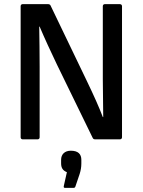

<svg xmlns="http://www.w3.org/2000/svg" viewBox="-20 -675 691 930"><path d="M90 0H162C168 0 172 -4 172 -10V-351C172 -418 171 -478 170 -546H172C197 -487 225 -427 255 -364L429 -7C431 -2 436 0 441 0H560C567 0 571 -4 571 -10V-645C571 -651 567 -655 560 -655H488C482 -655 478 -651 478 -645V-291C478 -236 480 -163 480 -108H478C459 -158 435 -211 401 -282L225 -648C223 -653 218 -655 212 -655H90C84 -655 80 -651 80 -645V-10C80 -4 84 0 90 0ZM295 235H335C340 235 343 234 345 229L366 167C371 151 374 135 374 117V99C374 72 359 55 323 55C294 55 276 72 276 99V116C276 138 284 151 304 159L289 226C288 232 289 235 295 235Z"/></svg>

Font: Sofia Sans Cond SemiBold
Style: Regular
Weight: 600
Width: 3
Designer: Botio Nikoltchev, Ani Petrova
Foundry: lettersoup
Version: Version 4.100